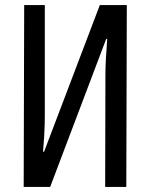

<svg xmlns="http://www.w3.org/2000/svg" viewBox="-20 -734 591 754"><path d="M73 0 75 -714H156V-286Q156 -268 155.5 -246.5Q155 -225 153.5 -198.5Q152 -172 149 -138H153L372 -714H478L476 0H393L394 -441Q394 -456 394.5 -472.5Q395 -489 396 -506Q397 -523 398.5 -542Q400 -561 401 -581H397L177 0Z"/></svg>

Font: Noto Sans ExtraCondensed
Style: Regular
Weight: 400
Width: 2
Designer: Monotype Design Team
Foundry: Monotype Imaging Inc.
Version: Version 2.013